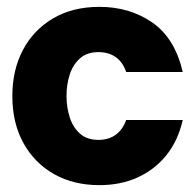

<svg xmlns="http://www.w3.org/2000/svg" viewBox="-20 -528 570 560"><path d="M270 12Q195 12 138 -20Q81 -52 48.5 -110.5Q16 -169 16 -248Q16 -324 47 -382.5Q78 -441 135 -474.5Q192 -508 270 -508Q358 -508 424 -462.5Q490 -417 513 -318H348Q338 -347 317.5 -361.5Q297 -376 267 -376Q234 -376 213.5 -358Q193 -340 183.5 -311Q174 -282 174 -248Q174 -215 183.5 -185.5Q193 -156 213.5 -138Q234 -120 267 -120Q297 -120 317.5 -135Q338 -150 348 -178H513Q499 -117 465 -75Q431 -33 381.5 -10.5Q332 12 270 12Z"/></svg>

Font: Rethink Sans ExtraBold
Style: Regular
Weight: 800
Designer: The Rethink Sans project authors (Hans Thiessen). DM Sans designed by Colophon Foundry.
Foundry: Rethink Communications LLC
Version: Version 1.001